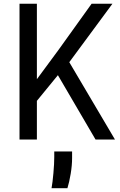

<svg xmlns="http://www.w3.org/2000/svg" viewBox="-20 -747 640 1028"><path d="M595.5 0H491.5L290 -344.5L177.5 -207V0H84.5V-727H177.5V-323L293 -479.5L470.5 -727H582L351 -414ZM256 260.5Q261.5 231 266 179.8Q270.5 128.5 270.5 93.5V64H366V99.5Q366 138.5 358.5 183.5Q351 228.5 341 260.5Z"/></svg>

Font: SplineSansMono30
Style: Regular
Weight: 400
Designer: Eben Sorkin, Mirko Velimirovic
Foundry: Sorkin Type
Version: Version 1.000